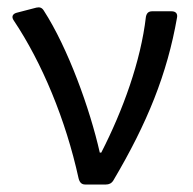

<svg xmlns="http://www.w3.org/2000/svg" viewBox="-20 -492 515 512"><path d="M16.6 -437.5C91.8 -325.2 155.3 -172.9 189.5 -16.6C192.4 -4.9 198.2 0 207 0H262.7C270.5 0 277.3 -2.9 282.2 -10.7C373 -164.1 425.8 -294.9 452.1 -445.3C454.1 -456.1 448.2 -461.9 437.5 -461.9H385.7C376 -461.9 371.1 -457 369.1 -447.3C355.5 -329.1 307.6 -197.3 250 -85H246.1C219.7 -202.1 161.1 -364.3 96.7 -463.9C91.8 -471.7 85.9 -473.6 77.1 -471.7L24.4 -458C13.7 -455.1 9.8 -447.3 16.6 -437.5Z"/></svg>

Font: Ed Sans Neue
Style: Regular
Weight: 400
Designer: Stephen Hutchings
Version: Version 1.004;PS 001.004;hotconv 1.0.88;makeotf.lib2.5.64775